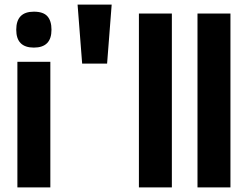

<svg xmlns="http://www.w3.org/2000/svg" viewBox="-20 -912 1083 839"><path d="M128 -861Q169 -861 187 -841Q205 -821 205 -782Q205 -704 128 -704Q51 -704 51 -782Q51 -861 128 -861ZM200 -642V-93H56V-642Z M339 -634 319 -892H468L448 -634Z M731 -93H587V-853H731Z M987 -93H843V-853H987Z"/></svg>

Font: Noto Sans Kannada UI ExtraCondensed ExtraBold
Style: Regular
Weight: 800
Width: 2
Designer: Jelle Bosma - Monotype Design Team
Foundry: Monotype Imaging Inc.
Version: Version 2.005; ttfautohint (v1.8.4.7-5d5b)